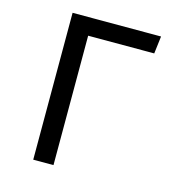

<svg xmlns="http://www.w3.org/2000/svg" viewBox="-103 -779 807 870"><g transform="rotate(15 300.0 -344.5)"><path d="M546 -689 536 -607H226V0H131V-689Z"/></g></svg>

Font: Wlorlttqgufhjawjgtejqphaquk
Style: Regular
Weight: 400
Monospace: yes
Designer: Carrois Corporate & Edenspiekermann
Foundry: Carrois Corporate GbR & Edenspiekermann AG
Version: Version 2.001